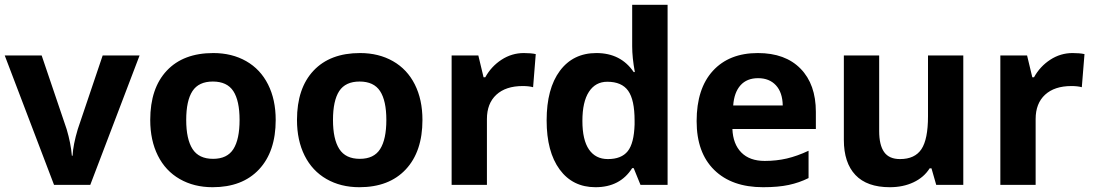

<svg xmlns="http://www.w3.org/2000/svg" viewBox="-20 -780 4616 810"><path d="M208 0 0 -545.9H155.8L261.2 -234.9Q278.8 -175.8 283.2 -123H286.1Q288.6 -169.9 308.1 -234.9L413.1 -545.9H568.8L360.8 0Z M765.6 -273.9Q765.6 -192.9 792.2 -151.4Q818.8 -109.9 878.9 -109.9Q938.5 -109.9 964.6 -151.1Q990.7 -192.4 990.7 -273.9Q990.7 -355 964.4 -395.5Q938 -436 877.9 -436Q818.4 -436 792 -395.8Q765.6 -355.5 765.6 -273.9ZM1143.1 -273.9Q1143.1 -140.6 1072.8 -65.4Q1002.4 9.8 877 9.8Q798.3 9.8 738.3 -24.7Q678.2 -59.1 646 -123.5Q613.8 -188 613.8 -273.9Q613.8 -407.7 683.6 -481.9Q753.4 -556.2 879.9 -556.2Q958.5 -556.2 1018.6 -522Q1078.6 -487.8 1110.8 -423.8Q1143.1 -359.9 1143.1 -273.9Z M1384.8 -273.9Q1384.8 -192.9 1411.4 -151.4Q1438 -109.9 1498 -109.9Q1557.6 -109.9 1583.7 -151.1Q1609.9 -192.4 1609.9 -273.9Q1609.9 -355 1583.5 -395.5Q1557.1 -436 1497.1 -436Q1437.5 -436 1411.1 -395.8Q1384.8 -355.5 1384.8 -273.9ZM1762.2 -273.9Q1762.2 -140.6 1691.9 -65.4Q1621.6 9.8 1496.1 9.8Q1417.5 9.8 1357.4 -24.7Q1297.4 -59.1 1265.1 -123.5Q1232.9 -188 1232.9 -273.9Q1232.9 -407.7 1302.7 -481.9Q1372.6 -556.2 1499 -556.2Q1577.6 -556.2 1637.7 -522Q1697.8 -487.8 1730 -423.8Q1762.2 -359.9 1762.2 -273.9Z M2189.9 -556.2Q2220.2 -556.2 2240.2 -551.8L2229 -412.1Q2210.9 -417 2185.1 -417Q2113.8 -417 2074 -380.4Q2034.2 -343.8 2034.2 -277.8V0H1885.3V-545.9H1998L2020 -454.1H2027.3Q2052.7 -500 2095.9 -528.1Q2139.2 -556.2 2189.9 -556.2Z M2492.2 9.8Q2396 9.8 2341.1 -64.9Q2286.1 -139.6 2286.1 -272Q2286.1 -406.2 2342 -481.2Q2397.9 -556.2 2496.1 -556.2Q2599.1 -556.2 2653.3 -476.1H2658.2Q2647 -537.1 2647 -585V-759.8H2796.4V0H2682.1L2653.3 -70.8H2647Q2596.2 9.8 2492.2 9.8ZM2544.4 -108.9Q2601.6 -108.9 2628.2 -142.1Q2654.8 -175.3 2657.2 -254.9V-271Q2657.2 -358.9 2630.1 -397Q2603 -435.1 2542 -435.1Q2492.2 -435.1 2464.6 -392.8Q2437 -350.6 2437 -270Q2437 -189.5 2464.8 -149.2Q2492.7 -108.9 2544.4 -108.9Z M3178.2 -450.2Q3130.9 -450.2 3104 -420.2Q3077.1 -390.1 3073.2 -335H3282.2Q3281.2 -390.1 3253.4 -420.2Q3225.6 -450.2 3178.2 -450.2ZM3199.2 9.8Q3067.4 9.8 2993.2 -63Q2918.9 -135.7 2918.9 -269Q2918.9 -406.2 2987.5 -481.2Q3056.2 -556.2 3177.2 -556.2Q3293 -556.2 3357.4 -490.2Q3421.9 -424.3 3421.9 -308.1V-235.8H3069.8Q3072.3 -172.4 3107.4 -136.7Q3142.6 -101.1 3206.1 -101.1Q3255.4 -101.1 3299.3 -111.3Q3343.3 -121.6 3391.1 -144V-28.8Q3352.1 -9.3 3307.6 0.2Q3263.2 9.8 3199.2 9.8Z M3929.7 0 3909.7 -69.8H3901.9Q3877.9 -31.7 3834 -11Q3790 9.8 3733.9 9.8Q3637.7 9.8 3588.9 -41.7Q3540 -93.3 3540 -189.9V-545.9H3689V-227.1Q3689 -168 3710 -138.4Q3731 -108.9 3776.9 -108.9Q3839.4 -108.9 3867.2 -150.6Q3895 -192.4 3895 -289.1V-545.9H4043.9V0Z M4504.9 -556.2Q4535.2 -556.2 4555.2 -551.8L4543.9 -412.1Q4525.9 -417 4500 -417Q4428.7 -417 4388.9 -380.4Q4349.1 -343.8 4349.1 -277.8V0H4200.2V-545.9H4313L4335 -454.1H4342.3Q4367.7 -500 4410.9 -528.1Q4454.1 -556.2 4504.9 -556.2Z"/></svg>

Font: Sahel FD
Style: Bold-FD
Weight: 700
Foundry: Saber Rastikerdar (saber.rastikerdar@gmail.com)
Version: Version 3.3.0